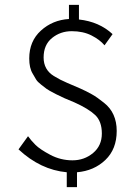

<svg xmlns="http://www.w3.org/2000/svg" viewBox="-20 -768 560 788"><path d="M159 -532Q159 -482 201 -456Q227 -440 255.5 -428Q284 -416 309 -405Q334 -394 357 -381Q380 -368 407 -346Q459 -305 459 -230.5Q459 -156 412.5 -111.5Q366 -67 296 -61V0H254V-61Q146 -71 56 -155L95 -209Q107 -192 125.5 -173.5Q144 -155 186.5 -132.5Q229 -110 277.5 -110Q326 -110 362 -140Q398 -170 398 -220Q398 -270 370.5 -296Q343 -322 285 -348Q242 -365 210 -381.5Q178 -398 171 -403.5Q164 -409 149 -420.5Q134 -432 128 -442Q122 -452 114 -466Q100 -489 100 -528Q100 -599 148 -642.5Q196 -686 263 -690V-748H304V-688Q387 -679 442 -628L409 -582Q390 -605 355.5 -622.5Q321 -640 274.5 -640Q228 -640 193.5 -612Q159 -584 159 -532Z"/></svg>

Font: Halant
Style: Regular
Weight: 400
Designer: Hitesh Malaviya (Devanagari), Satya Rajpurohit (Latin)
Foundry: Indian Type Foundry
Version: Version 1.100;PS 1.0;hotconv 1.0.78;makeotf.lib2.5.61930; tt